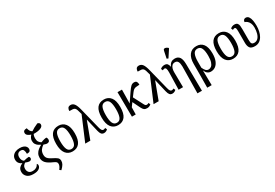

<svg xmlns="http://www.w3.org/2000/svg" viewBox="68 -2096 5185 3621"><g transform="rotate(-30 2660.0 -286.0)"><path d="M229 10Q137 10 91.5 -33Q46 -76 46 -137Q46 -194 75.5 -226Q105 -258 145 -272V-275Q106 -290 83 -321Q60 -352 60 -398Q60 -445 84.5 -478.5Q109 -512 150 -529Q191 -546 242 -546Q296 -546 329 -531Q362 -516 377 -493Q392 -470 392 -445Q392 -415 375.5 -399Q359 -383 310 -383Q311 -431 296.5 -463.5Q282 -496 237 -496Q196 -496 173 -470.5Q150 -445 150 -399Q150 -360 165.5 -331.5Q181 -303 202 -298Q232 -306 260.5 -311.5Q289 -317 311 -317Q318 -312 323.5 -302Q329 -292 329 -278Q329 -259 315 -247Q301 -235 279 -235Q264 -235 244.5 -241Q225 -247 199 -257Q178 -247 157.5 -221.5Q137 -196 137 -150Q137 -109 162.5 -78Q188 -47 247 -47Q291 -47 323.5 -66.5Q356 -86 376 -126Q382 -122 387 -112.5Q392 -103 392 -89Q392 -48 351 -19Q310 10 229 10Z M718 209 686 185Q714 147 723.5 123Q733 99 733 79Q733 50 716 35Q699 20 663 4Q563 -39 521 -84.5Q479 -130 478 -194Q478 -247 499 -285Q520 -323 553.5 -349.5Q587 -376 624 -395V-400Q602 -409 576 -426.5Q550 -444 531 -473Q512 -502 512 -545Q512 -573 524 -601Q536 -629 562 -656Q526 -667 496.5 -689Q467 -711 467 -745Q467 -770 479.5 -782.5Q492 -795 510.5 -799Q529 -803 547 -803Q555 -765 571 -739Q587 -713 613 -700Q642 -721 680 -741.5Q718 -762 767 -783Q794 -775 804.5 -763Q815 -751 815 -731Q815 -687 757.5 -664.5Q700 -642 607 -645Q598 -628 593 -608.5Q588 -589 588 -564Q588 -509 607.5 -480Q627 -451 658 -434Q697 -451 731 -458.5Q765 -466 781 -465Q790 -453 793.5 -439.5Q797 -426 797 -415Q797 -387 779.5 -373Q762 -359 733 -360Q724 -360 706 -365.5Q688 -371 665 -378Q623 -351 595.5 -312Q568 -273 568 -212Q568 -183 577.5 -159.5Q587 -136 612 -115Q637 -94 684 -71Q746 -41 776 -16Q806 9 806 55Q806 93 785.5 128.5Q765 164 718 209Z M1082 10Q988 10 934 -59Q880 -128 880 -269Q880 -409 931.5 -477.5Q983 -546 1085 -546Q1178 -546 1232 -477.5Q1286 -409 1286 -269Q1286 -128 1234 -59Q1182 10 1082 10ZM1084 -41Q1145 -41 1170 -99Q1195 -157 1195 -269Q1195 -381 1170 -437.5Q1145 -494 1083 -494Q1021 -494 996 -437.5Q971 -381 971 -269Q971 -157 996.5 -99Q1022 -41 1084 -41Z M1358 0 1578 -519Q1562 -583 1550 -616.5Q1538 -650 1521.5 -663.5Q1505 -677 1478 -679Q1451 -681 1406 -681Q1404 -714 1420.5 -742Q1437 -770 1481 -770Q1529 -770 1560 -729Q1591 -688 1616 -586L1726 -146Q1739 -91 1753.5 -72.5Q1768 -54 1788 -54Q1800 -54 1810 -58Q1820 -62 1831 -68L1848 -28Q1835 -15 1814 -4.5Q1793 6 1768 6Q1731 6 1710.5 -18Q1690 -42 1677 -97L1612 -373H1608L1469 0Z M2073 10Q1979 10 1925 -59Q1871 -128 1871 -269Q1871 -409 1922.5 -477.5Q1974 -546 2076 -546Q2169 -546 2223 -477.5Q2277 -409 2277 -269Q2277 -128 2225 -59Q2173 10 2073 10ZM2075 -41Q2136 -41 2161 -99Q2186 -157 2186 -269Q2186 -381 2161 -437.5Q2136 -494 2074 -494Q2012 -494 1987 -437.5Q1962 -381 1962 -269Q1962 -157 1987.5 -99Q2013 -41 2075 -41Z M2375 0 2370 -536H2467L2462 -236L2588 -421Q2631 -484 2660.5 -512.5Q2690 -541 2731 -541Q2773 -541 2786 -516Q2799 -491 2799 -452Q2749 -451 2719.5 -446Q2690 -441 2671 -426.5Q2652 -412 2630 -383L2573 -306L2682 -96Q2696 -68 2707 -61Q2718 -54 2734 -54Q2755 -54 2775 -68L2792 -28Q2776 -14 2755 -4Q2734 6 2706 6Q2664 6 2642 -11Q2620 -28 2598 -72L2519 -234L2461 -154L2458 0Z M2846 0 3066 -519Q3050 -583 3038 -616.5Q3026 -650 3009.5 -663.5Q2993 -677 2966 -679Q2939 -681 2894 -681Q2892 -714 2908.5 -742Q2925 -770 2969 -770Q3017 -770 3048 -729Q3079 -688 3104 -586L3214 -146Q3227 -91 3241.5 -72.5Q3256 -54 3276 -54Q3288 -54 3298 -58Q3308 -62 3319 -68L3336 -28Q3323 -15 3302 -4.5Q3281 6 3256 6Q3219 6 3198.5 -18Q3178 -42 3165 -97L3100 -373H3096L2957 0Z M3665 237 3673 -346Q3672 -411 3653.5 -447.5Q3635 -484 3588 -484Q3549 -484 3526 -461Q3503 -438 3493 -400.5Q3483 -363 3484 -321L3488 0H3391L3400 -371Q3401 -431 3391 -455Q3381 -479 3358 -479Q3340 -479 3317 -465L3300 -505Q3339 -539 3390 -539Q3434 -539 3454 -516Q3474 -493 3481 -450H3484Q3510 -506 3542.5 -526Q3575 -546 3620 -546Q3688 -546 3721.5 -499Q3755 -452 3756 -349L3763 237ZM3520 -606 3488 -620 3521 -776Q3526 -802 3544 -807Q3562 -812 3584 -802.5Q3606 -793 3624 -776V-764Z M3878 237 3881 -79V-280Q3881 -405 3934 -475.5Q3987 -546 4089 -546Q4185 -546 4236.5 -478Q4288 -410 4288 -275Q4288 -178 4262 -115Q4236 -52 4192 -21Q4148 10 4093 10Q4053 10 4022 -12.5Q3991 -35 3972 -82H3970L3975 237ZM4076 -47Q4107 -47 4134.5 -68.5Q4162 -90 4179 -139.5Q4196 -189 4196 -272Q4196 -380 4171 -437Q4146 -494 4084 -494Q4022 -494 3996 -437.5Q3970 -381 3970 -281V-145Q3992 -96 4016 -71.5Q4040 -47 4076 -47Z M4577 10Q4483 10 4429 -59Q4375 -128 4375 -269Q4375 -409 4426.5 -477.5Q4478 -546 4580 -546Q4673 -546 4727 -477.5Q4781 -409 4781 -269Q4781 -128 4729 -59Q4677 10 4577 10ZM4579 -41Q4640 -41 4665 -99Q4690 -157 4690 -269Q4690 -381 4665 -437.5Q4640 -494 4578 -494Q4516 -494 4491 -437.5Q4466 -381 4466 -269Q4466 -157 4491.5 -99Q4517 -41 4579 -41Z M5052 10Q4972 10 4944 -29.5Q4916 -69 4916 -143V-393Q4916 -441 4909 -460Q4902 -479 4884 -479Q4875 -479 4865.5 -476Q4856 -473 4843 -465L4826 -505Q4846 -522 4867 -530.5Q4888 -539 4913 -539Q4959 -539 4978 -517Q4997 -495 5000.5 -460.5Q5004 -426 5004 -388V-159Q5004 -127 5007.5 -103Q5011 -79 5025 -65.5Q5039 -52 5072 -52Q5121 -52 5153.5 -85.5Q5186 -119 5202 -176Q5218 -233 5218 -303Q5218 -359 5200.5 -396.5Q5183 -434 5157 -455Q5131 -476 5106 -482Q5106 -511 5122 -527.5Q5138 -544 5163 -544Q5205 -544 5228 -510.5Q5251 -477 5260 -424Q5269 -371 5269 -310Q5269 -250 5256.5 -193Q5244 -136 5217.5 -90Q5191 -44 5150 -17Q5109 10 5052 10Z"/></g></svg>

Font: Noto Serif Condensed
Style: Regular
Weight: 400
Width: 3
Designer: Monotype Design Team
Foundry: Monotype Imaging Inc.
Version: Version 2.013; ttfautohint (v1.8.4.7-5d5b)